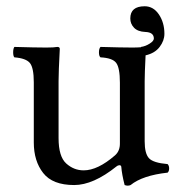

<svg xmlns="http://www.w3.org/2000/svg" viewBox="-20 -581 571 613"><path d="M216.8 9.8Q147.9 9.8 117.9 -28.6Q87.9 -66.9 87.9 -126V-317.9Q87.9 -364.7 75.4 -379.9Q63 -395 25.9 -397.9Q22 -401.9 22 -413.8Q22 -425.8 25.9 -431.2Q93.8 -429.2 127.9 -429.2Q152.8 -429.2 163.1 -431.2Q170.9 -431.2 170.9 -424.8Q167 -351.6 167 -321.8V-140.1Q167 -81.1 191.4 -59.1Q215.8 -37.1 247.1 -37.1Q292 -37.1 347.2 -85Q363.3 -99.1 362.8 -124V-316.9Q362.8 -364.7 350.8 -380.4Q338.9 -396 300.8 -397.9Q295.9 -401.9 295.9 -413.8Q295.9 -425.8 300.8 -431.2Q368.7 -429.2 402.8 -429.2Q418 -429.2 430.2 -430.2V-431.2Q444.3 -433.1 457.8 -441.7Q471.2 -450.2 471.2 -458Q471.2 -478 443.8 -479Q419.9 -480 408 -492.4Q396 -504.9 396 -522Q396 -561 441.9 -561Q469.7 -561 487.3 -534.9Q504.9 -508.8 504.9 -473.1Q504.9 -451.2 489.7 -431.2Q474.6 -411.1 444.8 -404.3Q441.9 -346.7 441.9 -321.8V-129.9Q441.9 -90.8 455.6 -75.9Q469.2 -61 515.1 -57.1Q520 -52.2 520 -43.2Q520 -34.2 515.1 -29.8Q435.1 -21 397 9.8Q388.2 13.7 377.9 9.8Q369.1 -24.4 367.2 -48.8Q366.2 -53.7 361.1 -53.5Q356 -53.2 352.1 -49.8Q277.8 9.8 216.8 9.8Z"/></svg>

Font: Linux Libertine
Style: Regular
Weight: 400
Designer: Philipp H. Poll
Foundry: Philipp H. Poll
Version: Version 5.3.0 ; ttfautohint (v0.9)